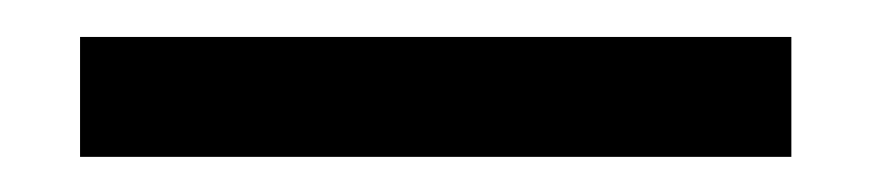

<svg xmlns="http://www.w3.org/2000/svg" viewBox="-20 -332 481 106"><path d="M24.2 -245.4V-311.6H416.9V-245.4Z"/></svg>

Font: Envelope Sans Variable
Style: Regular
Weight: 500
Designer: Andreas Rasmussen / Norman Anderson
Foundry: mail.de GmbH
Version: Version 1.150